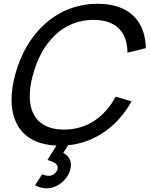

<svg xmlns="http://www.w3.org/2000/svg" viewBox="-20 -755 791 1015"><path d="M318.5 -70C195.8 -70 137.3 -138.2 137.3 -247.1C137.3 -281 143 -319 154.2 -360C201.4 -532.5 312.9 -650 473.9 -650C595.4 -650 653.1 -583.5 653.9 -476.5L750.9 -500.5C748.2 -643.5 663.2 -735 496.7 -735C281.2 -735 119.7 -582 60.2 -360C47.4 -312.4 41.1 -267.9 41.1 -227.5C41.1 -84.6 120.6 8.3 278.4 14.5L231 90.5C258.8 99.8 285.1 108.4 285.1 130.6C285.1 133.3 284.7 136.3 283.9 139.5C279.2 157 261 174.5 237 174.5C227 174.5 215.3 171.5 202.6 166.5L165.7 224C182.2 233.5 201.8 240.5 226.8 240.5C279.8 240.5 335.9 199 351.2 142C353.7 132.7 354.9 124 354.9 116C354.9 87.2 339.4 66.8 314.4 53.5L339.8 13C485.8 -2 603.2 -89.5 675.6 -219.5L591.5 -243.5C533.3 -136.5 440 -70 318.5 -70Z"/></svg>

Font: Manrope
Style: MediumItalic
Weight: 500
Italic angle: -15°
Designer: Mikhail Sharanda
Foundry: Mikhail Sharanda
Version: Version 4.502;hotconv 1.0.109;makeotfexe 2.5.65596